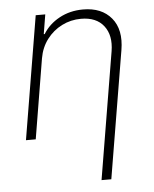

<svg xmlns="http://www.w3.org/2000/svg" viewBox="-54 -598 681 847"><g transform="rotate(-5 287.0 -174.5)"><path d="M146.3 -353.7 87.7 0H44.4L135.3 -545.5H177.6L163.4 -459.2H167.6Q193.2 -501.4 240.1 -527Q286.9 -552.6 345.2 -552.6Q427.6 -552.6 470.5 -500.9Q513.5 -449.2 498.6 -359.7L404.5 204.5H361.2L454.9 -358Q466.3 -427.6 433.4 -470Q400.6 -512.4 332.7 -512.4Q287.3 -512.4 247.9 -492.5Q208.5 -472.7 181.5 -437Q154.5 -401.3 146.3 -353.7Z"/></g></svg>

Font: Inter UI Extra Light
Style: Italic
Weight: 200
Italic angle: -9.39999°
Designer: Rasmus Andersson
Foundry: rsms
Version: 3.2;8d6f07862